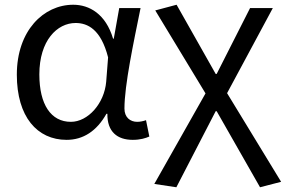

<svg xmlns="http://www.w3.org/2000/svg" viewBox="-20 -577 1206 810"><path d="M261 13C331 13 388 -24 429 -97H433C432 -21 475 13 540 13C572 13 594 6 610 -1L596 -70C585 -66 571 -63 559 -63C529 -63 505 -82 505 -119C505 -218 544 -400 573 -543H483L460 -414H457C426 -518 357 -557 289 -557C164 -557 51 -448 51 -262C51 -84 137 13 261 13ZM279 -63C195 -63 146 -136 146 -263C146 -406 221 -480 299 -480C350 -480 406 -453 436 -335L428 -232C420 -140 351 -63 279 -63Z M724 213 890 -108H894L1077 213L1166 190L938 -184L1131 -543H1035L894 -265H890L725 -557L635 -533L847 -183L631 199Z"/></svg>

Font: Source Han Sans HK
Style: Regular
Weight: 400
Designer: Ryoko NISHIZUKA 西塚涼子 (kana, bopomofo & ideographs); Paul D. Hunt (Latin, Greek & Cyrillic); Sandoll Communications 산돌커뮤니
Foundry: Adobe
Version: Version 2.000;hotconv 1.0.107;makeotfexe 2.5.65593